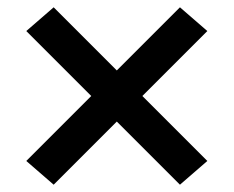

<svg xmlns="http://www.w3.org/2000/svg" viewBox="-20 -603 640 526"><path d="M127 -97 52 -162 230 -340 52 -518 127 -583 300 -410 473 -583 548 -518 370 -340 548 -162 473 -97 300 -270Z"/></svg>

Font: Iosevka Curly Slab SmBdEx
Style: Regular
Weight: 600
Width: 7
Monospace: yes
Designer: Belleve Invis
Foundry: Belleve Invis
Version: Version 11.1.0; ttfautohint (v1.8.3)